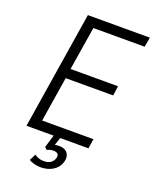

<svg xmlns="http://www.w3.org/2000/svg" viewBox="-163 -798 875 1083"><g transform="rotate(20 275.0 -256.0)"><path d="M61 0 173 -705H545L535 -647H227L185 -386H470L462 -328H177L134 -58H442L433 0ZM215 193Q196 193 176.5 188Q157 183 145 174L164 136Q175 144 188.5 149Q202 154 219 154Q245 154 260 144Q275 134 282 115Q287 98 279.5 89Q272 80 252 80Q244 80 234 82Q224 84 214 89L201 76L230 -20H270L245 56L228 52Q237 48 250 46Q263 44 275 44Q296 44 311 53Q326 62 331.5 78.5Q337 95 331 118Q321 153 289.5 173Q258 193 215 193Z"/></g></svg>

Font: Nunito Sans 7pt Condensed Light
Style: Italic
Weight: 300
Width: 3
Italic angle: -9°
Designer: Vernon Adams
Foundry: Vernon Adams
Version: Version 3.101;gftools[0.9.27]